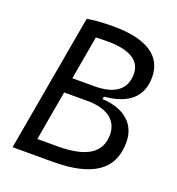

<svg xmlns="http://www.w3.org/2000/svg" viewBox="-128 -808 842 912"><g transform="rotate(20 293.0 -351.5)"><path d="M36.6 0H238.3C439.9 0 536.6 -66.9 536.6 -206.1C536.6 -298.3 471.7 -355 359.9 -360.8L362.3 -374C482.9 -384.3 545.9 -439.9 545.9 -537.6C545.9 -646.5 458 -703.1 290.5 -703.1C237.8 -703.1 192.4 -699.7 158.7 -693.4ZM133.8 -76.7 177.7 -328.1H296.9C394 -328.1 451.2 -286.1 451.2 -213.9C451.2 -121.1 380.9 -76.7 234.9 -76.7ZM191.4 -404.8 230 -625C248.5 -626 268.1 -626.5 289.1 -626.5C400.9 -626.5 459 -590.8 459 -522.9C459 -445.3 405.3 -404.8 302.7 -404.8Z"/></g></svg>

Font: Cascadia Code PL SemiLight
Style: Italic
Weight: 350
Italic angle: -10°
Monospace: yes
Designer: Aaron Bell
Foundry: Saja Typeworks
Version: Version 2404.023